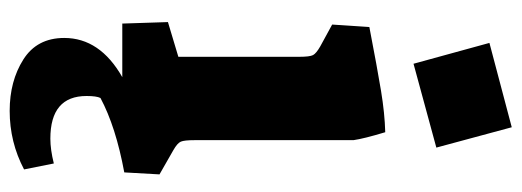

<svg xmlns="http://www.w3.org/2000/svg" viewBox="-352 -472 1052 387"><g transform="rotate(90 173.5 -279.0)"><path d="M67 -740 237 -785 278 -633 109 -587ZM57 117Q57 45 136 0H28L25 -92L95 -113V-356Q95 -378 91.5 -384.5Q88 -391 74 -399L30 -423L35 -498Q118 -514 163.5 -521.5Q209 -529 247 -530Q260 -487 263 -466V-146Q263 -125 266 -118Q269 -111 283 -103L332 -75L328 -4Q236 13 178 44Q174 52 174 72Q174 145 260 145Q282 145 310 138L322 198Q267 227 204 227Q144 227 100.5 199.5Q57 172 57 117Z"/></g></svg>

Font: Suez One
Style: Regular
Weight: 400
Designer: Michal Sahar
Foundry: Hagilda
Version: Version 1.001